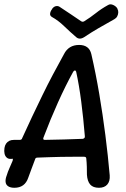

<svg xmlns="http://www.w3.org/2000/svg" viewBox="-25 -890 595 910"><path d="M43 0Q25 0 14 -7Q3 -14 1.5 -27.5Q0 -41 7 -59Q12 -76 19.5 -92.5Q27 -109 34 -126Q36 -131 36 -134.5Q36 -138 33 -138Q32 -137 30.5 -137Q29 -137 27 -137Q15 -136 7 -143Q-1 -150 -3.5 -162Q-6 -174 -4 -186V-188Q-2 -201 4 -209.5Q10 -218 19 -222.5Q28 -227 41 -227H68Q73 -227 76 -229Q79 -231 80 -235Q103 -286 127 -336.5Q151 -387 175.5 -437.5Q200 -488 226 -537Q252 -586 278 -633Q300 -677 350 -677Q398 -677 408 -633Q429 -542 445.5 -444.5Q462 -347 474.5 -249Q487 -151 495 -59Q497 -31 483.5 -15.5Q470 0 444 0Q416 0 402.5 -15.5Q389 -31 387 -62Q387 -81 386.5 -100Q386 -119 384 -138Q384 -147 374 -147Q347 -147 319.5 -147Q292 -147 264 -146.5Q236 -146 208 -145Q180 -144 152 -143Q148 -143 145 -141Q142 -139 141 -134Q133 -113 125 -91.5Q117 -70 109 -48Q101 -24 84.5 -12Q68 0 43 0ZM187 -227Q233 -228 278 -229Q323 -230 367 -232Q373 -233 375.5 -236.5Q378 -240 377 -246Q370 -331 360 -408.5Q350 -486 336 -550Q334 -556 330 -556Q326 -556 322 -550Q286 -485 250 -405Q214 -325 181 -238Q179 -233 180.5 -230Q182 -227 187 -227ZM532 -847Q536 -840 535.5 -830.5Q535 -821 530.5 -812.5Q526 -804 517 -799Q474 -775 442 -756.5Q410 -738 374 -714Q363 -707 353.5 -707Q344 -707 336 -714Q308 -738 279.5 -765.5Q251 -793 222 -809Q211 -815 212.5 -826Q214 -837 222 -847V-848Q230 -859 240.5 -861Q251 -863 260 -856Q286 -839 310.5 -822.5Q335 -806 360 -789Q364 -787 367 -787Q370 -787 374 -789Q403 -807 429.5 -828Q456 -849 487 -866Q498 -873 512.5 -866Q527 -859 532 -848Z"/></svg>

Font: Winky Sans
Style: Italic
Weight: 400
Italic angle: -8.97852°
Designer: Simon Atzbach
Foundry: typofactur
Version: Version 1.205